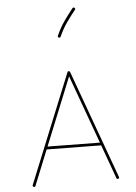

<svg xmlns="http://www.w3.org/2000/svg" viewBox="-66 -1073 803 1135"><g transform="rotate(-5 336.0 -505.5)"><path d="M86.9 11.7Q79.1 8.3 82.5 0.5L345.2 -646Q349.1 -654.3 356.9 -649.9Q359.9 -648.4 360.8 -645.5L594.2 -2.9Q597.2 5.4 589.4 7.8Q581.1 10.7 578.6 2.9L505.9 -197.8L182.6 -201.7L98.1 7.3Q94.7 15.1 86.9 11.7ZM352.5 -620.6 189.5 -218.3 500 -214.4ZM419.4 -1021.5Q426.3 -1015.6 420.9 -1009.3Q393.6 -975.1 368.9 -940.2Q344.2 -905.3 323.2 -858.9Q319.8 -851.1 312 -854.5Q304.2 -857.9 307.6 -865.7Q329.1 -913.6 354.5 -949.7Q379.9 -985.8 407.2 -1020Q413.1 -1026.9 419.4 -1021.5Z"/></g></svg>

Font: Mikhak-DS2-FD Thin
Style: Regular
Weight: 100
Designer: Amin Abedi
Version: Version 3.2